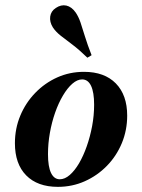

<svg xmlns="http://www.w3.org/2000/svg" viewBox="-20 -704 544 735"><path d="M201.6 11.3Q123.4 11.3 80.2 -32.7Q37.1 -76.6 37.1 -155.6Q37.1 -212.1 57.7 -261.3Q78.2 -310.5 114.9 -348.4Q151.6 -386.3 199.2 -407.7Q246.8 -429 301.6 -429Q379.8 -429 423.4 -384.7Q466.9 -340.3 466.9 -261.3Q466.9 -205.6 446.4 -156Q425.8 -106.5 389.1 -69Q352.4 -31.5 304.4 -10.1Q256.5 11.3 201.6 11.3ZM208.9 -17.7Q228.2 -17.7 247.2 -34.3Q266.1 -50.8 282.7 -79Q299.2 -107.3 312.1 -144Q325 -180.6 332.7 -221.4Q340.3 -262.1 340.3 -303.2Q340.3 -350.8 328.6 -375.4Q316.9 -400 294.4 -400Q275.8 -400 256.9 -383.5Q237.9 -366.9 221 -338.3Q204 -309.7 191.1 -273Q178.2 -236.3 171 -195.6Q163.7 -154.8 163.7 -113.7Q163.7 -66.1 175.4 -41.9Q187.1 -17.7 208.9 -17.7ZM314.5 -483.1Q283.1 -513.7 257.3 -533.1Q231.5 -552.4 212.5 -567.3Q193.5 -582.3 182.3 -599.2Q169.4 -620.2 172.2 -640.7Q175 -661.3 193.5 -673.4Q213.7 -687.1 233.9 -682.7Q254 -678.2 269.4 -656.5Q280.6 -640.3 288.3 -617.7Q296 -595.2 305.2 -564.5Q314.5 -533.9 330.6 -492.7Z"/></svg>

Font: Playfair 5pt SemiExpanded Light ExtraBold
Style: Italic
Weight: 800
Italic angle: -15.6°
Version: Version 2.001;gftools[0.9.30]